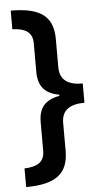

<svg xmlns="http://www.w3.org/2000/svg" viewBox="-59 -755 506 954"><g transform="rotate(-5 193.5 -278.0)"><path d="M32 69V162C183 162 243 111 243 0V-140C243 -204 286 -230 357 -230V-326C283 -326 243 -354 243 -417V-557C243 -669 183 -718 32 -718V-625C90 -623 132 -606 132 -546V-404C132 -331 166 -293 236 -281V-275C165 -262 132 -225 132 -153V-10C132 48 93 67 32 69Z"/></g></svg>

Font: Noto Sans Lao Looped SemiCondensed SemiBold
Style: Regular
Weight: 600
Width: 4
Designer: Mark Frömberg, Ben Mitchell
Foundry: The Fontpad Ltd
Version: Version 1.002